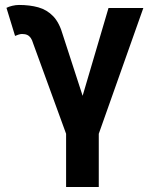

<svg xmlns="http://www.w3.org/2000/svg" viewBox="-20 -540 624 775"><path d="M378.7 0 558.6 -507.8H418L313.5 -153.3L234.1 -397.7Q220 -448.2 194.7 -474.5Q169.4 -500.7 134.6 -510.4Q99.9 -520 56.6 -520Q43.9 -520 29.5 -516.6Q15.1 -513.2 6.1 -508.3L40.8 -395Q45.7 -397.5 54.1 -400.1Q62.5 -402.8 68.8 -402.8Q82 -402.8 90.5 -398.7Q98.9 -394.5 104.4 -386.4Q109.9 -378.2 113.3 -366.2L246.8 0V214.8H378.7Z"/></svg>

Font: Giphurs
Style: Regular
Weight: 400
Version: Version 2.010